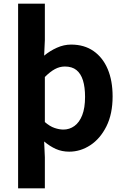

<svg xmlns="http://www.w3.org/2000/svg" viewBox="-20 -818 684 1053"><path d="M79.3 214.9V-797.9H226V-597.9L222.1 -512.8Q253.8 -539.1 292.1 -556.3Q330.4 -573.5 370 -573.5Q442 -573.5 492.9 -538.1Q543.8 -502.6 570.7 -439.1Q597.6 -375.6 597.6 -288.9Q597.6 -192.9 563.6 -125Q529.5 -57.1 475.3 -21.7Q421.2 13.8 359.7 13.8Q319.6 13.8 286.4 -1Q253.2 -15.8 222.1 -42.1L226 44.4V214.9ZM327.6 -107.4Q361 -107.4 388.1 -126.9Q415.2 -146.4 430.9 -186.2Q446.5 -226.1 446.5 -286.6Q446.5 -340.3 434.9 -377.5Q423.2 -414.6 399.1 -433.9Q375.1 -453.2 335.8 -453.2Q307.5 -453.2 281.2 -439Q255 -424.9 226 -395.7V-148.7Q252.7 -125.3 279 -116.3Q305.2 -107.4 327.6 -107.4Z"/></svg>

Font: Noto Sans SC Thin
Style: Regular
Weight: 100
Designer: Ryoko NISHIZUKA 西塚涼子 (kana, bopomofo & ideographs); Paul D. Hunt (Latin, Greek & Cyrillic); Sandoll Communications 산돌커뮤니
Foundry: Adobe
Version: Version 2.004-H2;hotconv 1.0.118;makeotfexe 2.5.65603